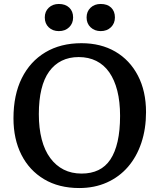

<svg xmlns="http://www.w3.org/2000/svg" viewBox="-20 -935 805 969"><path d="M380 14Q277 14 202.5 -30.5Q128 -75 88 -154Q48 -233 48 -338Q48 -456 90 -540.5Q132 -625 209 -671Q286 -717 391 -717Q489 -717 562 -674.5Q635 -632 676 -553.5Q717 -475 717 -369Q717 -285 693.5 -214.5Q670 -144 626 -93Q582 -42 519.5 -14Q457 14 380 14ZM392 -59Q440 -59 476.5 -76.5Q513 -94 537 -130Q561 -166 573.5 -221Q586 -276 586 -350Q586 -422 572 -477Q558 -532 531.5 -570Q505 -608 466 -627.5Q427 -647 377 -647Q329 -647 291.5 -628.5Q254 -610 228 -574Q202 -538 189 -484Q176 -430 176 -359Q176 -288 190.5 -232Q205 -176 233.5 -137.5Q262 -99 301.5 -79Q341 -59 392 -59ZM488 -778Q458 -778 437.5 -797Q417 -816 417 -847Q417 -877 437 -896Q457 -915 488 -915Q522 -915 541 -896.5Q560 -878 560 -847Q560 -817 540 -797.5Q520 -778 488 -778ZM277 -778Q246 -778 226 -797Q206 -816 206 -847Q206 -877 226 -896Q246 -915 277 -915Q310 -915 329.5 -896.5Q349 -878 349 -847Q349 -817 329 -797.5Q309 -778 277 -778Z"/></svg>

Font: Literata 18pt Medium
Style: Regular
Weight: 500
Designer: Latin by Veronika Burian and Jose Scaglione. Greek by Irene Vlachou. Cyrillic by Vera Evstafieva.
Foundry: TypeTogether
Version: Version 3.103;gftools[0.9.29]